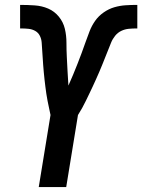

<svg xmlns="http://www.w3.org/2000/svg" viewBox="-20 -763 580 783"><path d="M138 0 186 -294Q183 -308 180 -322.5Q177 -337 174 -351.5Q171 -366 169 -380.5Q167 -395 165 -410Q163 -425 161.5 -439.5Q160 -454 158.5 -469Q157 -484 156 -499Q155 -514 154 -529Q153 -544 152 -559Q151 -574 150 -589Q149 -604 142.5 -617Q136 -630 123.5 -637Q111 -644 96 -645.5Q81 -647 66 -647H62V-743H63Q92 -743 121.5 -741Q151 -739 176.5 -728Q202 -717 220 -695Q238 -673 244.5 -645.5Q251 -618 251 -588.5Q251 -559 252.5 -530Q254 -501 255.5 -472Q257 -443 259 -414Q269 -436 278 -458Q287 -480 296 -502.5Q305 -525 313 -547Q321 -569 329 -591.5Q337 -614 345.5 -636Q354 -658 368 -678Q382 -698 403 -712.5Q424 -727 446.5 -733.5Q469 -740 492 -741.5Q515 -743 538 -743H540V-647H536Q521 -647 505 -645.5Q489 -644 474.5 -637Q460 -630 449.5 -617Q439 -604 433 -589Q427 -574 421 -559Q415 -544 409 -529Q403 -514 397 -499Q391 -484 384.5 -469Q378 -454 371.5 -439.5Q365 -425 358 -410Q351 -395 344 -380.5Q337 -366 330 -351.5Q323 -337 315 -322.5Q307 -308 298 -294L250 0Z"/></svg>

Font: Iosevka Term Curly Oblique
Style: Bold
Weight: 700
Italic angle: -9°
Designer: Belleve Invis
Foundry: Belleve Invis
Version: Version 32.3.0